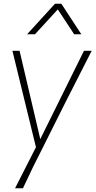

<svg xmlns="http://www.w3.org/2000/svg" viewBox="-20 -800 508 1020"><path d="M102 200H60L171 -18L46 -530H84L194 -61L426 -530H467Q417 -430 380 -359Q360 -322 210 -21Q157 81 102 200ZM412 -618H374L287 -750L166 -618H124L272 -780H306Z"/></svg>

Font: Tanohe Sans ExtraLight
Style: Italic
Weight: 200
Designer: Village Type and Design LLC & Cristiano Sobral
Foundry: Cooper Hewitt Smithsonian Design Museum
Version: Version 1.00;September 29, 2021;FontCreator 13.0.0.2655 64-b